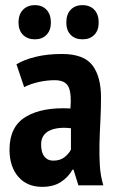

<svg xmlns="http://www.w3.org/2000/svg" viewBox="-20 -720 453 747"><path d="M44 -470Q74 -488 119 -499Q164 -510 221 -510Q306 -510 339.5 -466Q373 -422 373 -341Q373 -294 370.5 -248.5Q368 -203 367 -159.5Q366 -116 368.5 -75.5Q371 -35 382 1H285L266 -60H262Q246 -31 217 -12Q188 7 144 7Q85 7 51 -32.5Q17 -72 17 -138Q17 -228 81 -266Q145 -304 254 -298Q259 -356 246.5 -382Q234 -408 193 -408Q163 -408 131 -401Q99 -394 74 -381ZM187 -95Q214 -95 231 -108.5Q248 -122 256 -138V-221Q233 -224 212 -222Q191 -220 175 -213Q159 -206 149.5 -192.5Q140 -179 140 -158Q140 -127 152.5 -111Q165 -95 187 -95ZM52 -632Q52 -664 69.5 -682Q87 -700 116 -700Q144 -700 161 -682Q178 -664 178 -632Q178 -602 161 -584.5Q144 -567 116 -567Q87 -567 69.5 -584.5Q52 -602 52 -632ZM238 -632Q238 -664 255 -682Q272 -700 301 -700Q330 -700 347 -682Q364 -664 364 -632Q364 -602 347 -584.5Q330 -567 301 -567Q272 -567 255 -584.5Q238 -602 238 -632Z"/></svg>

Font: PT Sans Narrow
Style: Bold
Weight: 700
Width: 3
Designer: A.Korolkova, O.Umpeleva, V.Yefimov
Foundry: ParaType Ltd
Version: Version 2.003W OFL